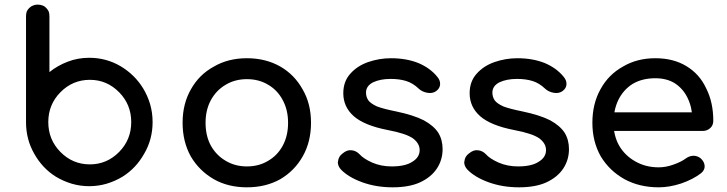

<svg xmlns="http://www.w3.org/2000/svg" viewBox="-20 -801 3125 825"><path d="M366.2 -458Q292 -458 239.3 -404.3Q187.5 -351.6 187.5 -276.4Q187.5 -201.2 239.3 -148.4Q292 -94.7 366.2 -94.7Q439.5 -94.7 492.2 -148.4Q543.9 -201.2 543.9 -276.4Q543.9 -351.6 492.2 -404.3Q439.5 -458 366.2 -458ZM363.3 -552.7Q436.5 -552.7 498 -516.6Q558.6 -480.5 594.7 -421.9Q614.3 -389.6 625 -353.5Q635.7 -316.4 635.7 -276.4Q635.7 -202.1 599.6 -140.6Q564.5 -78.1 506.8 -42Q474.6 -22.5 438.5 -11.7Q402.3 -1 363.3 -1Q324.2 -1 288.1 -11.7Q252 -22.5 219.7 -42Q162.1 -78.1 127 -140.6Q91.8 -202.1 91.8 -276.4Q91.8 -276.4 91.8 -276.4Q91.8 -276.4 91.8 -276.4Q91.8 -276.4 91.8 -277.3Q91.8 -277.3 91.8 -277.3Q91.8 -427.7 91.8 -730.5Q91.8 -742.2 94.7 -751Q98.6 -759.8 105.5 -766.6Q113.3 -774.4 122.1 -777.3Q130.9 -781.2 141.6 -781.2Q153.3 -781.2 163.1 -777.3Q171.9 -774.4 178.7 -766.6Q185.5 -759.8 189.5 -751Q192.4 -742.2 192.4 -730.5Q192.4 -650.4 192.4 -491.2Q227.5 -519.5 271.5 -536.1Q314.5 -552.7 363.3 -552.7Z M1041 3.9Q960 3.9 898.4 -31.2Q835.9 -67.4 799.8 -128.9Q764.6 -192.4 764.6 -273.4Q764.6 -355.5 800.8 -418Q835.9 -480.5 898.4 -514.6Q960 -550.8 1041 -550.8Q1121.1 -550.8 1183.6 -515.6Q1245.1 -480.5 1280.3 -417Q1316.4 -355.5 1316.4 -273.4Q1316.4 -192.4 1281.2 -129.9Q1246.1 -67.4 1184.6 -31.2Q1122.1 3.9 1041 3.9ZM1041 -85.9Q1092.8 -85.9 1132.8 -110.4Q1172.9 -133.8 1195.3 -175.8Q1217.8 -217.8 1217.8 -273.4Q1217.8 -328.1 1195.3 -370.1Q1172.9 -413.1 1132.8 -436.5Q1092.8 -460.9 1041 -460.9Q989.3 -460.9 949.2 -436.5Q909.2 -413.1 885.7 -370.1Q863.3 -328.1 863.3 -273.4Q863.3 -217.8 885.7 -175.8Q909.2 -133.8 949.2 -110.4Q989.3 -85.9 1041 -85.9Z M1667 3.9Q1596.7 3.9 1537.1 -17.6Q1477.5 -39.1 1445.3 -72.3Q1432.6 -85.9 1431.6 -102.5Q1431.6 -105.5 1432.6 -108.4Q1434.6 -128.9 1452.1 -141.6Q1471.7 -158.2 1491.2 -155.3Q1510.7 -153.3 1525.4 -137.7Q1542 -119.1 1579.1 -102.5Q1617.2 -85.9 1663.1 -85.9Q1720.7 -85.9 1751 -105.5Q1782.2 -124 1783.2 -154.3Q1784.2 -183.6 1754.9 -206.1Q1724.6 -227.5 1646.5 -242.2Q1545.9 -261.7 1500 -301.8Q1455.1 -341.8 1455.1 -400.4Q1455.1 -451.2 1485.4 -484.4Q1514.6 -517.6 1561.5 -534.2Q1609.4 -550.8 1660.2 -550.8Q1725.6 -550.8 1777.3 -530.3Q1828.1 -508.8 1858.4 -471.7Q1872.1 -456.1 1871.1 -438.5Q1870.1 -420.9 1853.5 -409.2Q1837.9 -398.4 1816.4 -402.3Q1793.9 -406.2 1779.3 -419.9Q1753.9 -444.3 1724.6 -453.1Q1696.3 -461.9 1658.2 -461.9Q1614.3 -461.9 1583 -447.3Q1552.7 -431.6 1552.7 -403.3Q1552.7 -384.8 1562.5 -370.1Q1572.3 -356.4 1599.6 -343.8Q1627.9 -333 1681.6 -322.3Q1756.8 -306.6 1800.8 -284.2Q1843.8 -260.7 1863.3 -230.5Q1881.8 -200.2 1881.8 -160.2Q1881.8 -114.3 1857.4 -77.1Q1833 -40 1785.2 -17.6Q1738.3 3.9 1667 3.9Z M2210 3.9Q2139.6 3.9 2080.1 -17.6Q2020.5 -39.1 1988.3 -72.3Q1975.6 -85.9 1974.6 -102.5Q1974.6 -105.5 1975.6 -108.4Q1977.5 -128.9 1995.1 -141.6Q2014.6 -158.2 2034.2 -155.3Q2053.7 -153.3 2068.4 -137.7Q2085 -119.1 2122.1 -102.5Q2160.2 -85.9 2206.1 -85.9Q2263.7 -85.9 2293.9 -105.5Q2325.2 -124 2326.2 -154.3Q2327.1 -183.6 2297.9 -206.1Q2267.6 -227.5 2189.5 -242.2Q2088.9 -261.7 2043 -301.8Q1998 -341.8 1998 -400.4Q1998 -451.2 2028.3 -484.4Q2057.6 -517.6 2104.5 -534.2Q2152.3 -550.8 2203.1 -550.8Q2268.6 -550.8 2320.3 -530.3Q2371.1 -508.8 2401.4 -471.7Q2415 -456.1 2414.1 -438.5Q2413.1 -420.9 2396.5 -409.2Q2380.9 -398.4 2359.4 -402.3Q2336.9 -406.2 2322.3 -419.9Q2296.9 -444.3 2267.6 -453.1Q2239.3 -461.9 2201.2 -461.9Q2157.2 -461.9 2126 -447.3Q2095.7 -431.6 2095.7 -403.3Q2095.7 -384.8 2105.5 -370.1Q2115.2 -356.4 2142.6 -343.8Q2170.9 -333 2224.6 -322.3Q2299.8 -306.6 2343.8 -284.2Q2386.7 -260.7 2406.2 -230.5Q2424.8 -200.2 2424.8 -160.2Q2424.8 -114.3 2400.4 -77.1Q2376 -40 2328.1 -17.6Q2281.2 3.9 2210 3.9Z M2810.5 3.9Q2727.5 3.9 2663.1 -31.2Q2598.6 -67.4 2561.5 -128.9Q2525.4 -192.4 2525.4 -273.4Q2525.4 -355.5 2560.5 -418Q2594.7 -480.5 2656.2 -514.6Q2716.8 -550.8 2795.9 -550.8Q2874 -550.8 2929.7 -516.6Q2986.3 -482.4 3014.6 -420.9Q3044.9 -361.3 3044.9 -282.2Q3044.9 -262.7 3032.2 -251Q3018.6 -238.3 2999 -238.3Q2864.3 -238.3 2595.7 -238.3Q2595.7 -257.8 2595.7 -318.4Q2696.3 -318.4 2996.1 -318.4Q2985.4 -310.5 2955.1 -290Q2954.1 -339.8 2934.6 -379.9Q2916 -418.9 2880.9 -442.4Q2845.7 -464.8 2795.9 -464.8Q2739.3 -464.8 2698.2 -440.4Q2658.2 -415 2636.7 -371.1Q2616.2 -328.1 2616.2 -273.4Q2616.2 -217.8 2640.6 -174.8Q2666 -131.8 2710 -107.4Q2753.9 -82 2810.5 -82Q2841.8 -82 2874 -93.8Q2907.2 -105.5 2926.8 -120.1Q2941.4 -130.9 2959 -131.8Q2976.6 -131.8 2990.2 -121.1Q3006.8 -106.4 3007.8 -87.9Q3008.8 -70.3 2992.2 -56.6Q2958 -30.3 2907.2 -12.7Q2856.4 3.9 2810.5 3.9Z"/></svg>

Font: Abed
Style: Bold
Weight: 700
Designer: Johan Aakerlund
Version: Version 3.105